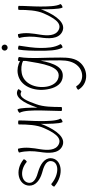

<svg xmlns="http://www.w3.org/2000/svg" viewBox="631 -1418 1097 2400"><g transform="rotate(-90 1180.0 -218.5)"><path d="M48 -88C199 40 397 3 402 -132C404 -216 319 -264 234 -290C167 -308 94 -337 94 -398C94 -497 241 -530 355 -434C359 -431 369 -438 378 -448C386 -459 391 -470 388 -472C249 -589 62 -535 59 -402C57 -321 132 -268 214 -243C285 -224 367 -198 366 -135C365 -32 207 -19 80 -126C77 -129 67 -122 58 -112C49 -101 45 -90 48 -88Z M896 -13C867 -63 866 -180 866 -267C866 -356 874 -444 874 -533C874 -538 863 -541 849 -541C835 -541 824 -538 824 -533C824 -426 819 -308 779 -219C729 -108 665 12 574 -34C498 -72 500 -174 514 -264C529 -356 545 -452 521 -540C520 -544 508 -544 495 -541C482 -537 472 -531 473 -527C495 -443 493 -355 480 -270C463 -161 457 -39 548 9C658 66 752 -69 812 -207C819 -224 826 -240 831 -257C831 -171 832 -24 852 12C855 16 866 14 878 7C890 0 898 -9 896 -13Z M1042 0C1042 -107 1043 -224 1077 -315C1115 -422 1161 -544 1232 -501C1236 -499 1245 -505 1254 -516C1262 -527 1266 -538 1263 -541C1168 -602 1091 -465 1043 -325C1040 -317 1037 -308 1034 -300C1034 -393 1032 -514 1014 -546C1011 -550 1000 -547 988 -540C976 -533 968 -525 970 -521C999 -470 999 -354 999 -267C999 -178 992 -89 992 0C992 4 1003 8 1017 8C1031 8 1042 4 1042 0Z M1618 -538C1618 -535 1617 -528 1617 -518C1568 -543 1513 -555 1457 -545C1302 -518 1233 -343 1263 -175C1277 -92 1314 -9 1393 12C1536 47 1589 -92 1622 -262C1624 -174 1626 -81 1625 -12C1625 68 1610 151 1554 207C1478 284 1353 276 1302 187C1299 184 1288 186 1276 193C1264 200 1256 209 1258 212C1326 330 1490 342 1589 243C1655 177 1660 79 1660 -13C1662 -185 1642 -385 1667 -529C1668 -533 1658 -539 1644 -541C1630 -543 1619 -542 1618 -538ZM1409 -37C1345 -52 1309 -115 1297 -181C1272 -324 1334 -473 1466 -496C1518 -505 1572 -502 1618 -479C1618 -468 1618 -457 1618 -445C1583 -236 1553 -2 1409 -37Z M1822 -709C1822 -719 1818 -729 1811 -736C1804 -743 1794 -747 1784 -747C1774 -747 1765 -743 1758 -736C1751 -729 1747 -719 1747 -709C1747 -699 1751 -690 1758 -683C1765 -676 1774 -672 1784 -672C1794 -672 1804 -676 1811 -683C1818 -690 1822 -699 1822 -709ZM1760 -537C1747 -465 1745 -357 1745 -267C1745 -171 1746 -53 1784 12C1786 16 1798 14 1810 7C1822 0 1829 -9 1827 -13C1783 -88 1780 -179 1780 -267C1780 -338 1795 -443 1809 -530C1810 -534 1799 -539 1785 -541C1772 -543 1760 -541 1760 -537Z M2328 -13C2299 -63 2298 -180 2298 -267C2298 -356 2306 -444 2306 -533C2306 -538 2295 -541 2281 -541C2267 -541 2256 -538 2256 -533C2256 -426 2251 -308 2211 -219C2161 -108 2097 12 2006 -34C1930 -72 1932 -174 1946 -264C1961 -356 1977 -452 1953 -540C1952 -544 1940 -544 1927 -541C1914 -537 1904 -531 1905 -527C1927 -443 1925 -355 1912 -270C1895 -161 1889 -39 1980 9C2090 66 2184 -69 2244 -207C2251 -224 2258 -240 2263 -257C2263 -171 2264 -24 2284 12C2287 16 2298 14 2310 7C2322 0 2330 -9 2328 -13Z"/></g></svg>

Font: Nupuram Condensed Thin
Style: Regular
Weight: 100
Width: 3
Designer: Santhosh Thottingal (santhosh.thottingal@gmail.com)
Foundry: SMC
Version: Version 1.000